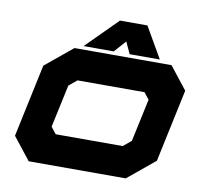

<svg xmlns="http://www.w3.org/2000/svg" viewBox="-78 -783 932 868"><g transform="rotate(10 388.0 -349.0)"><path d="M108 0 27 -103 98 -437 223 -540H668.5L749.5 -437L678.5 -103L553.5 0ZM207 -141.5H514.5L551.5 -172L593.5 -368L569.5 -398.5H262L225 -368L183 -172ZM404 -698H530L612 -556H473.5L448.5 -610L400.5 -556H262Z"/></g></svg>

Font: Tourney Expanded Black
Style: Italic
Weight: 900
Width: 7
Italic angle: -12°
Designer: Tyler Finck
Foundry: Etcetera Type Co
Version: Version 1.010; ttfautohint (v1.8.3)